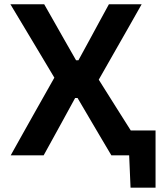

<svg xmlns="http://www.w3.org/2000/svg" viewBox="-20 -733 776 906"><path d="M30.5 0Q58 -49 86.5 -100.2Q115 -151.5 146.5 -207L236.5 -366.5L158.5 -497Q128 -548 96.8 -600Q65.5 -652 29 -713H188.5Q213.5 -669 237.5 -626.8Q261.5 -584.5 283 -546.5L339 -448.5H350L404 -547.5Q424.5 -585.5 447.5 -627.8Q470.5 -670 494 -713H648.5Q615.5 -654.5 585.5 -601.8Q555.5 -549 530 -504.5L446 -357L532.5 -219.5Q549.5 -193 565.2 -167.8Q581 -142.5 597 -117.5H714V152.5H596L589.5 0H505.5Q480 -43 457.5 -81Q435 -119 414.5 -154L346 -270.5H334.5L270.5 -153.5Q250 -116.5 229.8 -79.5Q209.5 -42.5 186 0Z"/></svg>

Font: Commissioner SemiBold
Style: Regular
Weight: 600
Designer: Kostas Bartsokas
Foundry: Kostas Bartsokas
Version: Version 1.000; ttfautohint (v1.8.3)